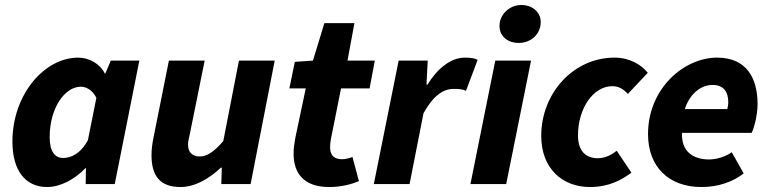

<svg xmlns="http://www.w3.org/2000/svg" viewBox="-20 -741 3099 773"><path d="M170 12C221 12 279 -17 324 -64H326L325 0H442L541 -497H426L404 -445H402C383 -484 339 -509 295 -509C158 -509 30 -360 30 -171C30 -53 83 12 170 12ZM234 -105C201 -105 180 -131 180 -189C180 -305 240 -392 306 -392C327 -392 353 -378 368 -347L334 -177C304 -121 265 -105 234 -105Z M707 12C767 12 825 -24 869 -66H873L871 0H989L1086 -497H942L879 -173C842 -130 813 -111 785 -111C755 -111 737 -127 737 -159C737 -172 741 -186 745 -205L804 -497H660L598 -187C593 -163 590 -139 590 -116C590 -32 625 12 707 12Z M1305 12C1355 12 1398 0 1425 -12L1399 -109C1386 -104 1371 -100 1356 -100C1327 -100 1309 -115 1309 -147C1309 -158 1310 -168 1312 -180L1353 -385H1468L1489 -497H1379L1407 -648H1286L1240 -497L1167 -492L1145 -385H1211L1169 -186C1165 -164 1162 -144 1162 -122C1162 -44 1203 12 1305 12Z M1485 0H1629L1685 -285C1723 -354 1763 -383 1806 -383C1822 -383 1843 -383 1856 -375L1903 -500C1893 -506 1877 -509 1851 -509C1794 -509 1739 -463 1701 -400H1697L1702 -497H1585Z M1874 0H2018L2118 -497H1974ZM2068 -568C2118 -568 2157 -604 2157 -652C2157 -696 2118 -721 2080 -721C2030 -721 1991 -682 1991 -637C1991 -591 2029 -568 2068 -568Z M2355 12C2433 12 2485 -18 2522 -46L2463 -134C2443 -119 2419 -104 2387 -104C2333 -104 2307 -139 2307 -196C2307 -304 2368 -394 2445 -394C2471 -394 2489 -383 2508 -363L2588 -448C2563 -479 2517 -509 2454 -509C2287 -509 2159 -364 2159 -194C2159 -63 2244 12 2355 12Z M2804 12C2873 12 2933 -10 2974 -43L2926 -128C2903 -111 2865 -99 2835 -99C2772 -99 2722 -130 2726 -206H3006C3014 -220 3030 -274 3030 -322C3030 -425 2987 -509 2867 -509C2734 -509 2589 -385 2589 -201C2589 -68 2674 12 2804 12ZM2737 -302C2759 -368 2805 -399 2849 -399C2896 -399 2912 -368 2912 -330C2912 -319 2910 -310 2908 -302Z"/></svg>

Font: Source Sans Pro
Style: Bold Italic
Weight: 700
Italic angle: -11°
Designer: Paul D. Hunt
Foundry: Adobe Systems Incorporated
Version: Version 3.006;hotconv 1.0.111;makeotfexe 2.5.65597